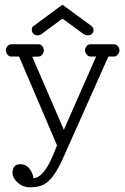

<svg xmlns="http://www.w3.org/2000/svg" viewBox="-20 -668 532 815"><path d="M26 -428Q18 -428 11.5 -436.5Q5 -445 5 -454.5Q5 -464 11.5 -472Q18 -480 26 -480H145Q153 -480 159.5 -472Q166 -464 166 -454.5Q166 -445 159.5 -436.5Q153 -428 145 -428L117 -427L251 -117L388 -428H364Q355 -428 348 -436.5Q341 -445 341 -454.5Q341 -464 347.5 -472Q354 -480 364 -480H464Q474 -480 480.5 -472Q487 -464 487 -454.5Q487 -445 480 -436.5Q473 -428 464 -428H440L250 -2Q208 95 164 116Q142 127 109 127Q76 127 54.5 106.5Q33 86 33 67Q33 29 66 29Q91 29 105.5 48.5Q120 68 122 89Q164 86 203 -4L222 -51L61 -428ZM368 -558Q377 -550 377 -540Q377 -530 370 -524Q363 -518 353 -518Q343 -518 334 -524L245 -589L157 -524Q150 -518 139.5 -518Q129 -518 122 -524.5Q115 -531 115 -542Q115 -553 123 -558L245 -648Z"/></svg>

Font: Glass Antiqua
Style: Regular
Weight: 400
Version: 1.001